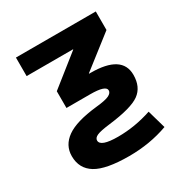

<svg xmlns="http://www.w3.org/2000/svg" viewBox="-173 -652 966 1014"><g transform="rotate(-30 309.5 -145.0)"><path d="M358 -253H367Q558 -253 558 -131Q558 -57 508.5 -21Q459 15 319 32Q260 39 239 48.5Q218 58 218 74Q218 112 325 112Q428 112 530 78L562 190Q452 230 325 230Q184 230 122.5 192.5Q61 155 61 79Q61 13 118 -27.5Q175 -68 303 -82Q362 -88 383 -98.5Q404 -109 404 -125Q404 -156 308 -156H164V-258L349 -405V-407H66V-520H553V-407L358 -255Z"/></g></svg>

Font: Mplus 1p ExtraBold
Style: Regular
Weight: 800
Version: Version 1.061